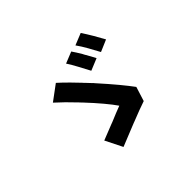

<svg xmlns="http://www.w3.org/2000/svg" viewBox="-145 -1034 1290 1290"><g transform="rotate(-45 500.0 -388.5)"><path d="M817 -610C797 -648 754 -722 727 -761L643 -727C672 -688 710 -617 733 -574L817 -610ZM683 -566C673 -585 658 -614 641 -642L636 -652C621 -677 606 -701 594 -718L512 -685C539 -646 575 -573 598 -531L683 -566ZM703 -138 735 -240C701 -288 635 -367 563 -447L555 -456C554 -457 553 -458 552 -460L544 -468C534 -479 523 -490 513 -501L505 -509L498 -517C480 -536 462 -555 444 -573L437 -580C414 -603 392 -624 372 -642L264 -562C301 -529 347 -484 392 -436L400 -427L408 -419C474 -349 536 -275 565 -232C537 -222 496 -205 453 -187L442 -183C400 -166 357 -149 328 -138L389 -16C424 -30 477 -52 533 -74L543 -78L553 -82L564 -86C616 -107 667 -126 703 -138Z"/></g></svg>

Font: Glow Sans TC Normal
Style: Bold
Weight: 700
Designer: Ryoko NISHIZUKA (kana, bopomofo & ideographs); Paul D. Hunt (Latin, Greek & Cyrillic); Sandoll Communications, Soo-young
Version: Version 0.93